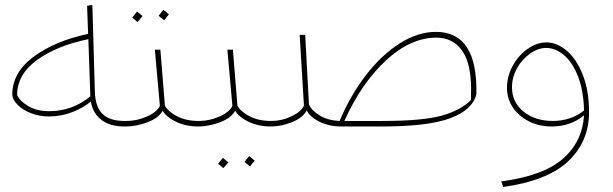

<svg xmlns="http://www.w3.org/2000/svg" viewBox="-20 -504 2443 765"><path d="M496 -11 482 0H475Q419 0 384.5 -26Q350 -52 342 -100Q312 -74 267.5 -57Q223 -40 174 -40Q137 -40 103.5 -53Q70 -66 50 -86.5Q30 -107 29 -127Q29 -215 114 -278Q199 -341 331 -369L327 -481L348 -484L358 -137Q360 -78 388.5 -50Q417 -22 477 -22H484ZM176 -61Q268 -61 340 -120L332 -348Q206 -322 127.5 -265Q49 -208 48 -126Q59 -101 93 -81Q127 -61 176 -61Z M786 -11 771 0Q720 0 681 -19Q642 -38 628 -63Q613 -34 568 -17Q523 0 481 0L467 -10L483 -22Q525 -22 565 -39.5Q605 -57 617 -82L597 -306H619L637 -83Q650 -59 686 -40.5Q722 -22 772 -22ZM612 -441 631 -465 653 -447 634 -423ZM507 -434 526 -458 548 -440 528 -416Z M1075 -11 1060 0Q1009 0 970 -19Q931 -38 917 -63Q902 -34 857 -17Q812 0 770 0L756 -10L772 -22Q814 -22 854 -39.5Q894 -57 906 -82L886 -306H908L926 -83Q939 -59 975 -40.5Q1011 -22 1061 -22ZM954 141 973 118 995 136 976 159ZM849 148 868 125 890 143 870 166Z M1878 -128Q1862 -66 1774 -33Q1686 0 1501 0H1341Q1291 0 1253 -19Q1215 -38 1202 -64Q1187 -35 1144 -17.5Q1101 0 1059 0L1045 -10L1061 -22Q1103 -22 1141.5 -40.5Q1180 -59 1191 -83L1174 -365H1196L1211 -88Q1222 -63 1254.5 -43.5Q1287 -24 1333 -22Q1376 -124 1438 -204.5Q1500 -285 1572.5 -331Q1645 -377 1717 -377Q1884 -377 1878 -128ZM1857 -148Q1857 -254 1820 -304Q1783 -354 1719 -354Q1616 -354 1518 -263.5Q1420 -173 1352 -22H1501Q1663 -22 1739 -43Q1815 -64 1856 -105Q1857 -120 1857 -148Z M2327 -57Q2327 59 2245 137.5Q2163 216 1985 241L1977 219Q2147 196 2224 127.5Q2301 59 2307 -45Q2282 -23 2249 -11.5Q2216 0 2178 0Q2129 0 2088.5 -20Q2048 -40 2024 -75Q2000 -110 2000 -154Q2000 -200 2023 -242Q2046 -284 2082.5 -309.5Q2119 -335 2157 -335Q2199 -335 2238 -302Q2277 -269 2302 -206Q2327 -143 2327 -57ZM2183 -22Q2217 -22 2249.5 -32.5Q2282 -43 2307 -64Q2305 -143 2283 -199.5Q2261 -256 2227 -284.5Q2193 -313 2156 -313Q2124 -313 2092 -290.5Q2060 -268 2040 -232Q2020 -196 2020 -156Q2020 -96 2066.5 -59Q2113 -22 2183 -22Z"/></svg>

Font: FiraGO Thin
Style: Italic
Weight: 100
Italic angle: -8°
Designer: bBox Type GmbH
Foundry: bBox Type GmbH
Version: Version 1.001